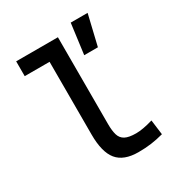

<svg xmlns="http://www.w3.org/2000/svg" viewBox="-182 -888 950 1019"><g transform="rotate(-30 293.0 -378.5)"><path d="M370.1 9.8Q280.3 9.8 240.2 -39.1Q200.2 -87.9 200.2 -195.3V-641.6H47.9V-732.4H303.7V-200.2Q303.7 -159.2 311.5 -133.3Q319.3 -107.4 342 -95.2Q364.7 -83 409.2 -83Q449.7 -83 512.7 -101.6L524.4 -10.7Q484.9 0 448.5 4.9Q412.1 9.8 370.1 9.8ZM377 -580.1 401.4 -765.6H504.9L460.9 -580.1Z"/></g></svg>

Font: Cascadia Mono PL
Style: Regular
Weight: 400
Monospace: yes
Designer: Aaron Bell
Foundry: Saja Typeworks
Version: Version 2404.023; ttfautohint (v1.8.4)